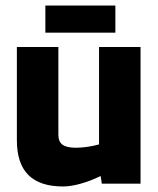

<svg xmlns="http://www.w3.org/2000/svg" viewBox="-20 -664 571 694"><path d="M41 0ZM208 10Q124 10 82.5 -31.5Q41 -73 41 -157V-494H191V-177Q191 -152 206 -141Q221 -130 254 -130Q273 -130 294.5 -133Q316 -136 338 -142V-494H488V0H348L344 -27H342Q307 -10 271.5 0Q236 10 208 10ZM397 -644V-546H144V-644Z"/></svg>

Font: Blinker
Style: Bold
Weight: 700
Designer: Juergen Huber
Foundry: supertype
Version: Version 1.015;PS 1.15;hotconv 1.0.88;makeotf.lib2.5.647800; 